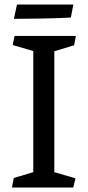

<svg xmlns="http://www.w3.org/2000/svg" viewBox="-20 -836 392 856"><path d="M128.4 -68.4V-608.4L36.6 -635.3L44.9 -675.8H318.4L310.5 -634.3L222.2 -607.4V-68.4L316.4 -41L306.6 0H33.2L41.5 -42.5ZM55.7 -815.9H307.1L295.9 -757.8Q244.6 -754.9 170.9 -753.4Q97.2 -752 42 -752Z"/></svg>

Font: Vesper Libre
Style: Regular
Weight: 400
Designer: Robert Keller & Kimya Gandhi
Foundry: Mota Italic
Version: Version 1.058